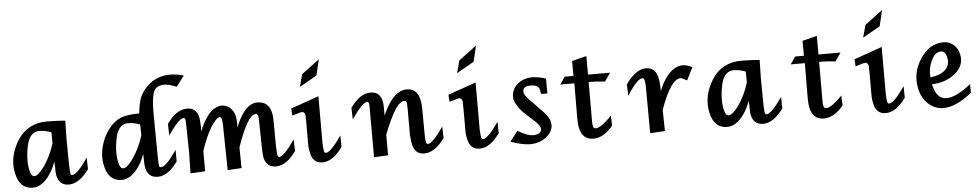

<svg xmlns="http://www.w3.org/2000/svg" viewBox="-45 -1293 8666 1698"><g transform="rotate(-5 4288.0 -443.5)"><path d="M399.4 -202.1Q386.2 -162.6 368.2 -130.1Q350.1 -97.7 329.1 -69.8Q263.7 11.7 190.9 11.7Q73.7 11.7 43.9 -130.9Q28.3 -203.6 43 -275.1Q57.6 -346.7 100.6 -417Q145 -488.8 211.2 -524.9Q277.3 -561 364.3 -561Q381.3 -561 402.1 -560.5Q422.9 -560.1 444.6 -559.1Q466.3 -558.1 487.8 -556.9Q509.3 -555.7 527.8 -554.2L524.4 -394V-395L526.9 -155.3Q527.8 -127.4 529.3 -109.6Q530.8 -91.8 531.7 -85Q533.7 -69.8 548.3 -69.8Q589.8 -69.8 688 -211.4L690.4 -109.4Q601.6 11.7 511.2 11.7Q425.8 11.7 406.7 -76.7Q403.8 -89.4 402.6 -111.3Q401.4 -133.3 401.9 -161.1ZM396.5 -462.4Q366.7 -473.1 341.8 -478.3Q316.9 -483.4 289.1 -483.4Q250.5 -483.4 223.9 -457.5Q197.3 -431.6 183.1 -381.3Q168 -318.8 164.8 -259.5Q161.6 -200.2 171.4 -151.4Q183.6 -89.4 213.9 -89.4Q248 -89.4 306.2 -170.9Q335.4 -214.8 358.2 -262.5Q380.9 -310.1 397.9 -365.7Z M1188.5 -201.7Q1175.3 -162.1 1157.5 -129.4Q1139.6 -96.7 1117.7 -69.3Q1053.2 11.7 979.5 11.7Q921.9 11.7 884.5 -23.9Q847.2 -59.6 832.5 -131.3Q813.5 -221.7 844.2 -319.3Q875 -417.5 942.4 -484.9Q964.8 -507.3 990 -522.5Q1015.1 -537.6 1041.5 -544.9Q1066.4 -552.2 1102.3 -556.4Q1138.2 -560.5 1184.6 -561Q1189 -605 1196.5 -641.1Q1204.1 -677.2 1213.9 -701.7Q1224.6 -728 1242.2 -752.2Q1259.8 -776.4 1283.2 -799.3Q1324.7 -839.4 1375.5 -859.1Q1426.3 -878.9 1486.8 -878.9Q1511.7 -878.9 1541.5 -874.5Q1571.3 -870.1 1606.4 -860.4L1536.1 -767.1Q1499.5 -781.2 1472.9 -788.1Q1446.3 -794.9 1428.7 -794.9Q1393.6 -794.9 1369.6 -782.7Q1345.7 -770.5 1334.5 -745.1Q1321.8 -718.3 1315.9 -667Q1310.1 -615.7 1311 -538.6L1314.5 -155.3Q1315.4 -127 1316.2 -109.9Q1316.9 -92.8 1318.4 -85.4Q1322.3 -69.8 1335.9 -69.8Q1379.4 -69.8 1477.1 -211.4L1477.5 -109.4Q1433.6 -47.9 1389.4 -18.1Q1345.2 11.7 1299.3 11.7Q1214.8 11.7 1194.8 -76.7Q1192.4 -89.4 1190.9 -111.1Q1189.5 -132.8 1189.5 -161.1ZM1184.6 -462.9Q1156.7 -473.6 1130.1 -478.5Q1103.5 -483.4 1076.7 -483.4Q1038.1 -483.4 1011.7 -457.5Q985.4 -431.6 971.2 -381.3Q956.5 -319.3 953.4 -259.8Q950.2 -200.2 960.4 -151.4Q972.7 -89.4 1002.4 -89.4Q1038.1 -89.4 1093.8 -170.9Q1124 -214.8 1146.5 -263.2Q1168.9 -311.5 1186.5 -366.2Z M1590.3 6.8 1593.8 -162.1 1594.2 -161.1 1590.3 -401.4Q1589.8 -428.2 1589.4 -445.8Q1588.9 -463.4 1587.9 -470.7Q1585.4 -477.5 1581.3 -481.9Q1577.1 -486.3 1571.3 -486.3Q1550.3 -486.3 1515.6 -450.2Q1481 -414.1 1432.1 -343.3L1429.7 -446.3Q1471.7 -507.3 1516.8 -536.9Q1562 -566.4 1608.9 -566.4Q1691.9 -566.4 1711.4 -479Q1713.9 -464.8 1715.6 -444.1Q1717.3 -423.3 1717.8 -395L1718.3 -354Q1732.4 -394 1750.5 -427.7Q1768.6 -461.4 1789.6 -488.3Q1819.3 -528.3 1852.5 -547.4Q1885.7 -566.4 1918.9 -566.4Q1939 -566.4 1957.5 -558.6Q1976.1 -550.8 1991.5 -536.9Q2006.8 -522.9 2017.8 -503.9Q2028.8 -484.9 2033.7 -462.4Q2036.6 -446.8 2038.3 -429.2Q2040 -411.6 2039.6 -392.1L2040 -361.3Q2053.2 -397.5 2069.1 -428.5Q2085 -459.5 2105 -486.3H2104Q2134.3 -527.8 2166.3 -547.1Q2198.2 -566.4 2233.4 -566.4Q2334 -566.4 2356.4 -461.4Q2359.4 -446.3 2361.1 -429Q2362.8 -411.6 2362.3 -391.1L2364.7 -155.3Q2365.7 -127 2367.4 -109.4Q2369.1 -91.8 2370.1 -85Q2372.6 -77.6 2376.2 -73.7Q2379.9 -69.8 2387.2 -69.8Q2425.3 -69.8 2525.4 -212.4L2528.3 -109.4Q2483.9 -47.9 2439.7 -18.1Q2395.5 11.7 2349.6 11.7Q2265.1 11.7 2245.1 -76.7Q2242.7 -89.8 2241.2 -110.8Q2239.7 -131.8 2238.8 -161.1L2234.9 -397.5Q2234.4 -414.6 2234.1 -425.3Q2233.9 -436 2232.9 -441.4Q2230.5 -453.1 2225.1 -460Q2219.7 -466.8 2211.9 -466.8Q2174.3 -466.8 2132.3 -396.2Q2090.3 -325.7 2041.5 -184.1L2044.4 -0.5L1920.4 6.8L1913.6 -397Q1912.6 -412.6 1911.6 -423.8Q1910.6 -435.1 1909.7 -440.4Q1907.2 -453.1 1902.1 -460Q1897 -466.8 1890.6 -466.8Q1876.5 -466.8 1855.7 -445.6Q1835 -424.3 1810.1 -385.7Q1786.6 -345.7 1763.2 -293.2Q1739.7 -240.7 1720.7 -180.2V-0.5Z M2940.9 -109.4Q2854 11.7 2763.2 11.7Q2679.2 11.7 2659.7 -76.7Q2655.8 -90.8 2652.6 -111.1Q2649.4 -131.3 2649.4 -160.2Q2650.4 -411.6 2647.9 -420.9Q2639.2 -447.3 2621.6 -447.3Q2611.8 -447.3 2589.4 -440.9Q2566.9 -434.6 2531.7 -423.8L2527.8 -486.8L2776.4 -574.2V-155.3Q2777.3 -127 2779.3 -109.9Q2781.2 -92.8 2783.2 -85.4Q2786.6 -69.8 2800.8 -69.8Q2841.3 -69.8 2939.5 -211.4ZM2620.6 -670.4 2650.4 -780.8 2808.6 -899.4 2774.9 -758.3Z M3219.7 6.8 3219.2 -401.4Q3219.2 -428.7 3219 -445.8Q3218.8 -462.9 3216.8 -470.7Q3212.4 -486.3 3199.2 -486.3Q3179.7 -486.3 3145 -450.2Q3110.4 -414.1 3061.5 -343.3L3058.6 -446.3Q3101.1 -506.8 3146 -536.6Q3190.9 -566.4 3237.3 -566.4Q3321.8 -566.4 3339.4 -479.5Q3343.3 -465.8 3344 -444.6Q3344.7 -423.3 3344.7 -395V-352.5Q3362.3 -392.1 3380.9 -426Q3399.4 -460 3421.9 -487.8Q3485.8 -566.4 3557.6 -566.4Q3650.9 -566.4 3673.8 -463.9Q3680.2 -430.7 3681.6 -391.1L3683.1 -155.3Q3684.6 -127 3685.3 -109.4Q3686 -91.8 3688 -85Q3690.9 -69.8 3706.1 -69.8Q3746.1 -69.8 3844.2 -211.4L3847.2 -109.4Q3759.3 11.7 3667 11.7Q3583.5 11.7 3564 -76.7Q3558.1 -103 3553.2 -161.1V-397.9Q3553.2 -451.7 3545.4 -459.2Q3537.6 -466.8 3530.8 -466.8Q3489.3 -466.8 3444.6 -395.8Q3399.9 -324.7 3344.7 -183.6V-0.5Z M4336.4 -109.4Q4249.5 11.7 4158.7 11.7Q4074.7 11.7 4055.2 -76.7Q4051.3 -90.8 4048.1 -111.1Q4044.9 -131.3 4044.9 -160.2Q4045.9 -411.6 4043.5 -420.9Q4034.7 -447.3 4017.1 -447.3Q4007.3 -447.3 3984.9 -440.9Q3962.4 -434.6 3927.2 -423.8L3923.3 -486.8L4171.9 -574.2V-155.3Q4172.9 -127 4174.8 -109.9Q4176.8 -92.8 4178.7 -85.4Q4182.1 -69.8 4196.3 -69.8Q4236.8 -69.8 4335 -211.4ZM4016.1 -670.4 4045.9 -780.8 4204.1 -899.4 4170.4 -758.3Z M4502.9 -116.7Q4584 -65.4 4643.1 -65.4Q4660.2 -65.4 4674.1 -69.8Q4688 -74.2 4697.5 -82Q4707 -89.8 4710.7 -100.6Q4714.4 -111.3 4711.4 -124Q4709 -138.2 4691.7 -158.7Q4674.3 -179.2 4643.1 -207L4587.4 -257.3Q4546.9 -293.9 4523.2 -330.6Q4499.5 -367.2 4493.7 -393.1Q4486.3 -429.2 4496.6 -461.7Q4506.8 -494.1 4533.2 -521.5Q4560.1 -548.8 4596.2 -562.5Q4632.3 -576.2 4674.8 -576.2Q4697.3 -576.2 4727.3 -571.3Q4757.3 -566.4 4794.9 -554.2L4796.4 -422.4H4740.2L4735.4 -446.8Q4735.8 -451.7 4735.4 -455.1Q4725.6 -504.9 4654.8 -504.9Q4575.2 -504.9 4587.4 -445.3Q4594.7 -413.1 4659.7 -353V-353.5L4710 -299.8Q4751.5 -261.2 4775.1 -229Q4798.8 -196.8 4804.7 -168.9Q4821.3 -97.7 4757.3 -42Q4696.3 11.7 4603.5 11.7Q4539.1 11.7 4433.1 -25.9Z M5041.5 -490.7H4916.5L4961.9 -556.6H5039.6L5038.6 -689L5168 -721.7L5168.5 -556.6H5364.3L5313 -482.4Q5277.3 -486.8 5247.6 -488.8Q5217.8 -490.7 5194.3 -490.7H5168.5L5168 -170.4Q5167 -144.5 5168.2 -127Q5169.4 -109.4 5171.4 -100.6Q5173.8 -88.9 5179.2 -83.3Q5184.6 -77.6 5195.3 -77.6Q5241.2 -77.6 5337.9 -176.8L5341.8 -89.8Q5259.3 11.7 5167 11.7Q5070.3 11.7 5047.9 -93.3Q5043.5 -111.3 5041.7 -134Q5040 -156.7 5040 -183.1Z M5670.9 6.8 5668.9 -397.5Q5669.4 -415 5668.2 -429.9Q5667 -444.8 5664.6 -456.1Q5661.1 -470.2 5656.7 -476.8Q5652.3 -483.4 5645 -483.4Q5622.1 -483.4 5587.6 -448Q5553.2 -412.6 5507.3 -338.9L5502.9 -440.4Q5548.3 -504.9 5593.3 -536.4Q5638.2 -567.9 5682.1 -567.9Q5768.6 -567.9 5787.6 -473.1Q5796.4 -435.5 5796.4 -391.1L5797.4 -355.5Q5811.5 -393.1 5829.3 -425.5Q5847.2 -458 5869.6 -486.3Q5903.3 -527.3 5937.7 -546.9Q5972.2 -566.4 6007.3 -566.4Q6045.4 -566.4 6093.8 -542L6037.1 -429.2Q5995.1 -454.1 5979.5 -454.1Q5893.6 -454.1 5799.3 -188L5802.7 -0.5Z M6563.5 -202.1Q6550.3 -162.6 6532.2 -130.1Q6514.2 -97.7 6493.2 -69.8Q6427.7 11.7 6355 11.7Q6237.8 11.7 6208 -130.9Q6192.4 -203.6 6207 -275.1Q6221.7 -346.7 6264.6 -417Q6309.1 -488.8 6375.2 -524.9Q6441.4 -561 6528.3 -561Q6545.4 -561 6566.2 -560.5Q6586.9 -560.1 6608.6 -559.1Q6630.4 -558.1 6651.9 -556.9Q6673.3 -555.7 6691.9 -554.2L6688.5 -394V-395L6690.9 -155.3Q6691.9 -127.4 6693.4 -109.6Q6694.8 -91.8 6695.8 -85Q6697.8 -69.8 6712.4 -69.8Q6753.9 -69.8 6852.1 -211.4L6854.5 -109.4Q6765.6 11.7 6675.3 11.7Q6589.8 11.7 6570.8 -76.7Q6567.9 -89.4 6566.7 -111.3Q6565.4 -133.3 6565.9 -161.1ZM6560.5 -462.4Q6530.8 -473.1 6505.9 -478.3Q6481 -483.4 6453.1 -483.4Q6414.6 -483.4 6387.9 -457.5Q6361.3 -431.6 6347.2 -381.3Q6332 -318.8 6328.9 -259.5Q6325.7 -200.2 6335.4 -151.4Q6347.7 -89.4 6377.9 -89.4Q6412.1 -89.4 6470.2 -170.9Q6499.5 -214.8 6522.2 -262.5Q6544.9 -310.1 6562 -365.7Z M7087.4 -490.7H6962.4L7007.8 -556.6H7085.4L7084.5 -689L7213.9 -721.7L7214.4 -556.6H7410.2L7358.9 -482.4Q7323.2 -486.8 7293.5 -488.8Q7263.7 -490.7 7240.2 -490.7H7214.4L7213.9 -170.4Q7212.9 -144.5 7214.1 -127Q7215.3 -109.4 7217.3 -100.6Q7219.7 -88.9 7225.1 -83.3Q7230.5 -77.6 7241.2 -77.6Q7287.1 -77.6 7383.8 -176.8L7387.7 -89.8Q7305.2 11.7 7212.9 11.7Q7116.2 11.7 7093.8 -93.3Q7089.4 -111.3 7087.6 -134Q7085.9 -156.7 7085.9 -183.1Z M7941.4 -109.4Q7854.5 11.7 7763.7 11.7Q7679.7 11.7 7660.2 -76.7Q7656.2 -90.8 7653.1 -111.1Q7649.9 -131.3 7649.9 -160.2Q7650.9 -411.6 7648.4 -420.9Q7639.6 -447.3 7622.1 -447.3Q7612.3 -447.3 7589.8 -440.9Q7567.4 -434.6 7532.2 -423.8L7528.3 -486.8L7776.9 -574.2V-155.3Q7777.8 -127 7779.8 -109.9Q7781.7 -92.8 7783.7 -85.4Q7787.1 -69.8 7801.3 -69.8Q7841.8 -69.8 7939.9 -211.4ZM7621.1 -670.4 7650.9 -780.8 7809.1 -899.4 7775.4 -758.3Z M8527.3 -101.6Q8457.5 -45.4 8394.3 -16.8Q8331.1 11.7 8275.4 11.7Q8237.3 11.7 8204.6 -1.2Q8171.9 -14.2 8141.1 -41.5Q8084.5 -93.3 8066.9 -175.8Q8035.6 -317.4 8117.2 -441.9Q8158.2 -505.9 8210.2 -536.9Q8262.2 -567.9 8325.7 -567.9Q8350.6 -567.9 8373 -559.3Q8395.5 -550.8 8413.3 -535.2Q8431.2 -519.5 8444.1 -497.6Q8457 -475.6 8462.9 -448.7Q8473.6 -398.4 8457 -355.5Q8440.4 -312.5 8397 -277.3Q8357.4 -245.1 8305.9 -226.8Q8254.4 -208.5 8192.4 -207L8193.4 -199.7Q8207.5 -136.7 8235.8 -105Q8264.2 -73.2 8309.6 -73.2Q8352.5 -73.2 8406.7 -99.6Q8460.9 -126 8527.3 -179.2ZM8210.4 -418.5Q8193.4 -385.3 8186.3 -347.9Q8179.2 -310.5 8183.1 -268.1Q8229 -273.9 8262.9 -287.8Q8296.9 -301.8 8317.9 -322.5Q8338.9 -343.3 8346.4 -370.4Q8354 -397.5 8347.2 -429.7Q8334.5 -488.8 8295.9 -488.8Q8269.5 -488.8 8248 -471.4Q8226.6 -454.1 8210.4 -418.5Z"/></g></svg>

Font: IranNastaliq
Style: Regular
Weight: 400
Designer: Hossein Zahedi
Version: Version 1.5